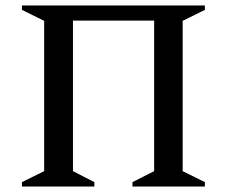

<svg xmlns="http://www.w3.org/2000/svg" viewBox="-20 -680 827 700"><path d="M60 0V-16L141 -56V-604L60 -644V-660H727V-644L646 -604V-56L727 -16V0H463V-16L542 -56V-605H246V-56L324 -16V0Z"/></svg>

Font: Spectral Medium
Style: Regular
Weight: 500
Designer: Jean-Baptiste Levee
Foundry: Production Type
Version: Version 2.001